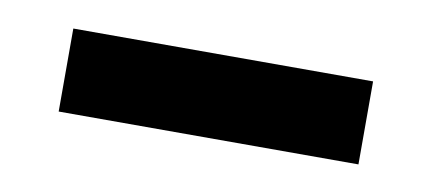

<svg xmlns="http://www.w3.org/2000/svg" viewBox="-28 -370 461 205"><g transform="rotate(10 202.5 -267.0)"><path d="M40 -312H365V-222H40Z"/></g></svg>

Font: Karma Variable Light
Style: Regular
Weight: 300
Designer: Joana Correia
Foundry: Indian Type Foundry
Version: Version 3.000